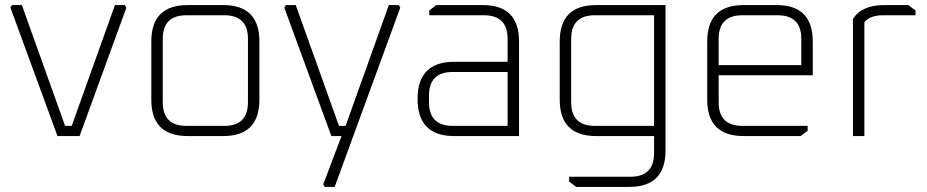

<svg xmlns="http://www.w3.org/2000/svg" viewBox="-20 -535 3646 755"><path d="M21 -505 27 -515H66L236 -40H262L432 -515H471L477 -505L293 0H206Z M575 -143V-372Q575 -515 718 -515H858Q1000 -515 1000 -372V-143Q1000 0 858 0H718Q575 0 575 -143ZM620 -133Q620 -40 713 -40H862Q955 -40 955 -133V-382Q955 -475 862 -475H713Q620 -475 620 -382Z M1098 -505 1104 -515H1143L1313 -40H1339L1509 -515H1548L1554 -505L1296 200H1257L1251 190L1323 0H1283Z M1766 0Q1622 0 1622 -146Q1622 -292 1766 -292H1976V-382Q1976 -475 1883 -475H1668V-494L1696 -515H1879Q2021 -515 2021 -372V0ZM1667 -133Q1667 -40 1760 -40H1976V-252H1760Q1667 -252 1667 -159Z M2181 -143V-372Q2181 -515 2324 -515H2597V57Q2597 200 2454 200H2246L2218 179V160H2459Q2552 160 2552 67V0H2324Q2181 0 2181 -143ZM2226 -133Q2226 -40 2319 -40H2552V-475H2319Q2226 -475 2226 -382Z M2761 -143V-372Q2761 -515 2904 -515H3034Q3176 -515 3176 -372V-239H2806V-133Q2806 -40 2899 -40H3156V-21L3128 0H2904Q2761 0 2761 -143ZM2806 -279H3131V-382Q3131 -475 3038 -475H2899Q2806 -475 2806 -382Z M3334 0V-460Q3368 -515 3457 -515H3552L3580 -494V-475H3452Q3402 -475 3379 -448V0Z"/></svg>

Font: Oxanium ExtraLight ExtraLight
Style: Regular
Weight: 250
Version: Version 2.000